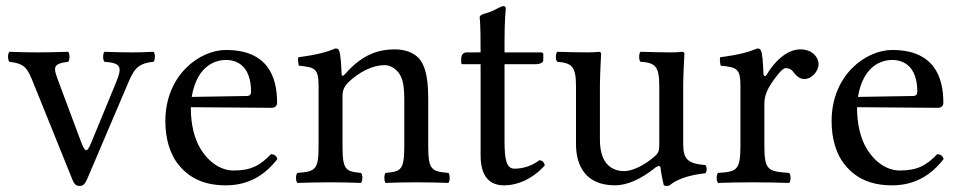

<svg xmlns="http://www.w3.org/2000/svg" viewBox="-20 -602 3176 634"><path d="M325 -398C379 -394 384.6 -381.8 363.7 -331L283 -135C266.8 -95.5 261.6 -96.2 246 -138L173.9 -331C156 -379 151.7 -391 205 -398C211 -404 211 -425 205 -431C172 -430 137 -429 104 -429C71 -429 41 -430 11 -431C5 -425 5 -404 11 -398C64 -391.7 71 -375.6 91.4 -325L219 -9C225 6 231 12 244 12C254 12 260.9 5.6 268 -11L401.4 -324C420.1 -367.9 431 -393 487 -398C493 -404 493 -425 487 -431C467 -430 443 -429 417 -429C384 -429 350 -430 325 -431C319 -425 319 -404 325 -398Z M613 -282C632 -395 702 -404 726 -404C764 -404 809 -383 809 -299C809 -290 805 -285.2 794 -285ZM875 -93C838 -55 809 -39 751 -39C715 -39 673 -60 642 -111C622 -144 610 -190 610 -248L876 -246C888 -246 895 -252 895 -263C895 -347 865 -437 726 -437C639 -437 526 -354 526 -202C526 -146 540 -92 573 -54C607 -14 654 10 726 10C802 10 856 -25 896 -77C893 -87 887 -92 875 -93Z M1120 -358C1113.9 -351 1108.3 -348.6 1108 -358C1107 -385 1104.7 -423.7 1100 -434C1097.9 -438.6 1096 -442 1088 -442C1060 -431 1034 -422 965 -413C963 -407 965 -391 967 -385C1021 -380 1032 -375 1032 -317V-122C1032 -40 1022 -36 962 -31C956 -25 956 -4 962 2C992 1 1032 0 1072 0C1112 0 1142 1 1172 2C1178 -4 1178 -25 1172 -31C1121 -36 1111 -40 1111 -122V-286C1111 -307 1120 -319 1128 -328C1166 -365 1211 -387 1250 -387C1270 -387 1291 -374 1303 -351C1313 -331 1315 -304 1315 -274V-122C1315 -40 1305 -36 1253 -31C1248 -25 1248 -4 1253 2C1283 1 1315 0 1355 0C1395 0 1431 1 1461 2C1466 -4 1466 -25 1461 -31C1405 -36 1394 -40 1394 -122V-271C1394 -326 1390 -374 1367 -405C1350 -427 1319 -439 1284 -439C1235 -439 1179.3 -426 1120 -358Z M1521 -429C1507 -429 1503 -417 1503 -409V-396C1503 -391 1504 -390 1508 -390H1567V-89C1567 -18 1598 10 1644 10C1690 10 1740 -12 1779 -56C1777 -66.3 1771 -72 1761 -73C1735 -53 1705 -45 1679 -45C1652 -45 1646 -75 1646 -137V-390H1750C1760 -390 1774 -394 1774 -403V-423C1774 -427 1771 -429 1766 -429H1646V-468C1646 -533 1650 -573 1650 -573C1650 -579.4 1647 -581.8 1642.3 -581.8C1637.8 -581.8 1629.3 -577.9 1620 -572.8C1608.7 -566.5 1598.5 -562.2 1586 -558.7C1574 -555.3 1564 -551.9 1564 -545C1564 -533.4 1567 -540 1567 -429.1Z M2011 10C2050 10 2097 -10 2146 -50C2151 -54 2160.3 -56 2161 -49C2163.5 -23.5 2172 10 2172 10C2180 13 2184.5 12.5 2191 10C2213 -8 2248 -23 2309 -30C2315 -36 2315 -51 2309 -57C2245 -62 2236 -81 2236 -130V-322C2236 -352 2240 -425 2240 -425C2240 -428 2237 -431 2232 -431C2227 -430 2212 -429 2197 -429C2165 -429 2129 -430 2095 -431C2089 -425 2089 -404 2095 -398C2144 -395 2157 -383 2157 -317V-124C2157 -105 2155 -97 2141 -85C2104 -53 2066 -37 2041 -37C2011 -37 1961 -51 1961 -140V-322C1961 -352 1965 -425 1965 -425C1965 -428 1962 -431 1957 -431C1952 -430 1937 -429 1922 -429C1890 -429 1854 -430 1820 -431C1814 -425 1814 -404 1820 -398C1868 -394 1882 -383 1882 -318V-126C1882 -57 1912 10 2011 10Z M2501 -358C2499.3 -398 2497.7 -423.7 2493 -434C2490.9 -438.6 2489 -442 2481 -442C2453 -431 2427 -422 2358 -413C2356 -407 2358 -391 2360 -385C2414 -380 2425 -375 2425 -317V-122C2425 -39 2413 -35 2351 -31C2345 -25 2345 -4 2351 2C2386 1 2425 0 2465 0C2505 0 2551 1 2586 2C2592 -4 2592 -25 2586 -31C2516 -36 2504 -39 2504 -122V-261C2504 -287 2516 -310 2528 -328C2539 -344 2562 -377 2574 -377C2583 -377 2592 -374.6 2599.8 -364.3C2607.4 -354.3 2618.6 -341 2636 -341C2660 -341 2683 -366 2683 -391C2683 -410.1 2665 -439 2623 -439C2576 -439 2535 -395 2512 -356C2506 -345 2501.2 -353 2501 -358Z M2813 -282C2832 -395 2902 -404 2926 -404C2964 -404 3009 -383 3009 -299C3009 -290 3005 -285.2 2994 -285ZM3075 -93C3038 -55 3009 -39 2951 -39C2915 -39 2873 -60 2842 -111C2822 -144 2810 -190 2810 -248L3076 -246C3088 -246 3095 -252 3095 -263C3095 -347 3065 -437 2926 -437C2839 -437 2726 -354 2726 -202C2726 -146 2740 -92 2773 -54C2807 -14 2854 10 2926 10C3002 10 3056 -25 3096 -77C3093 -87 3087 -92 3075 -93Z"/></svg>

Font: Libertinus Math
Style: Regular
Weight: 400
Designer: Philipp H. Poll
Foundry: Khaled Hosny
Version: Version 6.2